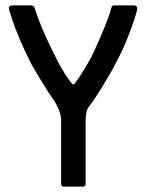

<svg xmlns="http://www.w3.org/2000/svg" viewBox="-20 -693 542 713"><path d="M309 -295Q303 -287 300.5 -272.5Q298 -258 298 -247V-9Q298 -5 295 -2.5Q292 0 289 0H216Q207 0 207 -9V-246Q207 -266 198 -286.5Q189 -307 181 -320Q173 -330 161 -348.5Q149 -367 136.5 -387.5Q124 -408 113.5 -425.5Q103 -443 98 -452Q71 -505 52.5 -549Q34 -593 25 -621.5Q16 -650 14 -656Q11 -666 15.5 -669.5Q20 -673 27 -673H97Q106 -673 109 -662Q114 -645 125 -616.5Q136 -588 151 -555Q166 -522 181 -492Q194 -465 208.5 -439.5Q223 -414 241 -390Q247 -381 251 -379.5Q255 -378 262 -389Q271 -401 281 -416.5Q291 -432 301 -449Q311 -466 319 -481Q334 -512 349.5 -547.5Q365 -583 377 -614Q389 -645 393 -663Q395 -669 397.5 -671Q400 -673 406 -673H478Q483 -673 487 -669.5Q491 -666 489 -656Q488 -650 479 -621.5Q470 -593 452.5 -549Q435 -505 407 -453Q401 -440 389 -420Q377 -400 363.5 -377Q350 -354 335.5 -332.5Q321 -311 309 -295Z"/></svg>

Font: Glory Medium
Style: Regular
Weight: 500
Designer: Robert Leuschke
Foundry: Robert Leuschke
Version: Version 1.011